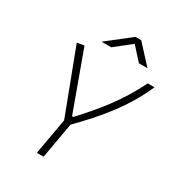

<svg xmlns="http://www.w3.org/2000/svg" viewBox="-209 -1025 1057 1152"><g transform="rotate(30 319.5 -449.0)"><path d="M223.6 0H270.5L314 -247.1C454.1 -390.1 559.6 -515.6 638.7 -693.4H591.8C512.2 -532.7 425.3 -426.3 305.7 -295.9H296.9L149.4 -700.7L100.6 -692.4L268.1 -250.5ZM226.6 -771.5H293.5L405.3 -859.9L485.4 -771.5H544.9L428.2 -898.4H388.2Z"/></g></svg>

Font: Cascadia Code PL ExtraLight
Style: Italic
Weight: 200
Italic angle: -10°
Monospace: yes
Designer: Aaron Bell
Foundry: Saja Typeworks
Version: Version 2404.023